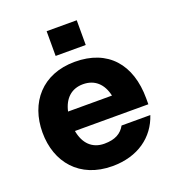

<svg xmlns="http://www.w3.org/2000/svg" viewBox="-133 -824 855 941"><g transform="rotate(-20 294.5 -354.0)"><path d="M294 12C428 12 519 -57 553 -160H403C383 -124 350 -105 294 -105C231 -105 191 -145 179 -213H562V-243C562 -422 466 -532 294 -532C123 -532 27 -415 27 -260C27 -105 123 12 294 12ZM180 -314C194 -378 234 -415 294 -415C355 -415 395 -378 409 -314ZM216 -591H373V-720H216Z"/></g></svg>

Font: Aspekta 750
Style: Regular
Weight: 750
Designer: Ivo Dolenc
Version: Version 2.000